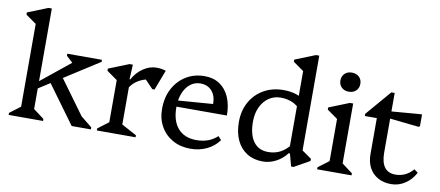

<svg xmlns="http://www.w3.org/2000/svg" viewBox="-69 -1031 2999 1308"><g transform="rotate(10 1430.5 -376.5)"><path d="M34 0V-14L124 -82L108 -54V-675L151 -612L35 -694V-709L175 -765H198V-52L183 -81L272 -14V0ZM470 0 251 -300 326 -350 545 -50H487V-108L603 -14V0ZM179 -200V-247L424 -445L430 -405H421L355 -466V-480H595V-466Z M644 0V-14L734 -82L718 -54V-394L761 -331L645 -413V-428L785 -484H808L803 -382H808V-52L793 -78L912 -14V0ZM802 -318 793 -382H808Q836 -433 880 -462.5Q924 -492 971 -492Q1005 -492 1036 -482L983 -343H967L882 -432L963 -406Q912 -406 868.5 -382.5Q825 -359 802 -318Z M1292 12Q1223 12 1169.5 -18Q1116 -48 1086 -101Q1056 -154 1056 -222Q1056 -302 1088 -362.5Q1120 -423 1176 -457.5Q1232 -492 1305 -492Q1365 -492 1408.5 -463Q1452 -434 1475.5 -380.5Q1499 -327 1499 -254H1116V-294L1393 -315Q1393 -372 1363.5 -405Q1334 -438 1284 -438Q1245 -438 1214.5 -414Q1184 -390 1167 -347.5Q1150 -305 1150 -250Q1150 -156 1195 -104.5Q1240 -53 1323 -53Q1411 -53 1467 -106L1489 -82Q1457 -37 1405.5 -12.5Q1354 12 1292 12Z M1990 12 1967 -74H1958V-675L2001 -612L1885 -694V-709L2025 -765H2048V-81L2007 -138L2114 -63V-48L2007 12ZM1793 12Q1730 12 1683.5 -17Q1637 -46 1612 -99.5Q1587 -153 1587 -226Q1587 -304 1620.5 -364Q1654 -424 1713.5 -458Q1773 -492 1850 -492Q1937 -492 1993 -451V-357Q1971 -396 1931.5 -417Q1892 -438 1840 -438Q1794 -438 1758 -413.5Q1722 -389 1701.5 -345Q1681 -301 1681 -244Q1681 -155 1716.5 -106.5Q1752 -58 1818 -58Q1865 -58 1902 -77.5Q1939 -97 1973 -140V-74H1958Q1928 -34 1884 -11Q1840 12 1793 12Z M2168 0V-14L2258 -82L2242 -54V-394L2285 -331L2169 -413V-428L2309 -484H2332V-52L2317 -81L2406 -14V0ZM2288 -558Q2257 -558 2238 -576.5Q2219 -595 2219 -624Q2219 -653 2238 -671.5Q2257 -690 2288 -690Q2319 -690 2338 -671.5Q2357 -653 2357 -624Q2357 -595 2338 -576.5Q2319 -558 2288 -558Z M2681 12Q2628 12 2589 -10Q2550 -32 2529 -71.5Q2508 -111 2508 -166V-469L2551 -414H2425V-429L2575 -604H2598V-192Q2598 -125 2623 -91Q2648 -57 2699 -57Q2771 -57 2821 -115L2847 -96Q2822 -47 2777.5 -17.5Q2733 12 2681 12ZM2798 -405 2585 -428V-475L2795 -492H2807V-411Z"/></g></svg>

Font: Platypi Light
Style: Regular
Weight: 300
Designer: David Sargent
Foundry: Bolt Cutter Type
Version: Version 1.200